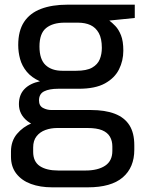

<svg xmlns="http://www.w3.org/2000/svg" viewBox="-20 -556 618 822"><path d="M203 246Q152 246 112.5 231.5Q73 217 50 187.5Q27 158 27 115V93Q27 48 52.5 17.5Q78 -13 117 -29Q156 -45 198 -45L225 -8Q198 -8 174.5 0.5Q151 9 136.5 27.5Q122 46 122 75V94Q122 136 150.5 155Q179 174 229 174H346Q399 174 430 153.5Q461 133 461 90V71Q461 47 450.5 29Q440 11 417 1.5Q394 -8 354 -8H206Q135 -8 98 -37Q61 -66 61 -110Q61 -150 84.5 -174.5Q108 -199 151 -208Q115 -224 94.5 -249Q74 -274 66 -303.5Q58 -333 58 -363Q58 -424 83 -462Q108 -500 155.5 -518Q203 -536 269 -536H557V-479L448 -468Q460 -459 474 -444.5Q488 -430 498 -405Q508 -380 508 -339Q508 -296 489.5 -259Q471 -222 429.5 -199Q388 -176 317 -176H229Q191 -176 169 -165Q147 -154 147 -126Q147 -103 164 -94Q181 -85 200 -85H369Q430 -85 471.5 -69Q513 -53 534 -20Q555 13 555 66V85Q555 161 505.5 203.5Q456 246 356 246ZM247 -253H306Q351 -253 374.5 -266.5Q398 -280 407 -302Q416 -324 416 -351Q416 -391 403 -414.5Q390 -438 367.5 -448.5Q345 -459 313 -459H257Q206 -459 177.5 -436Q149 -413 149 -357Q149 -302 175 -277.5Q201 -253 247 -253Z"/></svg>

Font: Exo Thin Medium
Style: Regular
Weight: 500
Version: Version 2.000